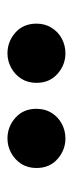

<svg xmlns="http://www.w3.org/2000/svg" viewBox="148 -934 203 540"><g transform="rotate(90 250.0 -664.5)"><path d="M130.5 -583.5Q97.5 -583.5 72.2 -605.8Q47 -628 47 -665Q47 -689.5 58.8 -708Q70.5 -726.5 89.5 -736.5Q108.5 -746.5 130.5 -746.5Q163 -746.5 188.2 -724.2Q213.5 -702 213.5 -665Q213.5 -640.5 201.8 -622.2Q190 -604 171 -593.8Q152 -583.5 130.5 -583.5ZM370 -583.5Q337 -583.5 311.8 -605.8Q286.5 -628 286.5 -665Q286.5 -689.5 298.2 -708Q310 -726.5 329 -736.5Q348 -746.5 370 -746.5Q402.5 -746.5 427.8 -724.2Q453 -702 453 -665Q453 -640.5 441.2 -622.2Q429.5 -604 410.5 -593.8Q391.5 -583.5 370 -583.5Z"/></g></svg>

Font: Geologica Roman SemiBold
Style: Regular
Weight: 600
Designer: Sindre Bremnes, Frode Helland
Foundry: Monokrom Skriftforlag AS
Version: Version 1.010;gftools[0.9.28]